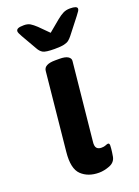

<svg xmlns="http://www.w3.org/2000/svg" viewBox="-140 -779 613 847"><g transform="rotate(-20 167.0 -355.5)"><path d="M174 7Q123 7 92 -22.5Q61 -52 69 -129L106 -496Q109 -525 161 -525H181Q208 -525 220.5 -517Q233 -509 232 -497L195 -133Q192 -111 199 -102Q206 -93 222 -93Q234 -93 242 -96.5Q250 -100 254 -100Q261 -100 261 -89Q261 -86 260 -73.5Q259 -61 255 -38Q250 -13 224 -3Q198 7 174 7ZM300 -718Q334 -718 334 -705Q334 -700 330.5 -694.5Q327 -689 317 -676L260 -603Q252 -593 244 -586.5Q236 -580 221 -576.5Q206 -573 177 -573Q134 -573 121.5 -580.5Q109 -588 101 -603L59 -676Q48 -695 48 -702Q48 -710 56 -714Q64 -718 84 -718Q102 -718 113.5 -711Q125 -704 140 -690L184 -646L237 -690Q254 -704 268 -711Q282 -718 300 -718Z"/></g></svg>

Font: Asap Expanded Expanded SemiBold
Style: Italic
Weight: 600
Width: 7
Italic angle: -6°
Designer: Pablo Cosgaya
Foundry: Omnibus-Type
Version: Version 3.001; ttfautohint (v1.8.4.7-5d5b)